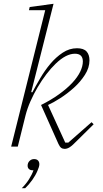

<svg xmlns="http://www.w3.org/2000/svg" viewBox="-20 -775 543 1015"><path d="M322 12Q311 12 303.5 6.5Q296 1 289 -14L197 -220Q251 -247 292.5 -277Q334 -307 362 -337Q390 -367 404 -396Q418 -425 418 -450Q418 -491 376 -491Q329 -491 274 -438Q250 -415 225.5 -383Q201 -351 179.5 -314.5Q158 -278 141 -239.5Q124 -201 115 -165L74 0H39L219 -721H133L137 -738L263 -755L145 -288L151 -287Q169 -321 193 -362Q217 -403 246.5 -438Q276 -473 311.5 -496.5Q347 -520 387 -520Q422 -520 437.5 -503Q453 -486 453 -456Q453 -417 429 -379.5Q405 -342 370.5 -311Q336 -280 298.5 -256Q261 -232 234 -220L325 -21H341L464 -129L475 -118L391 -35Q363 -6 349 3Q335 12 322 12ZM95 220Q118 197 133.5 172.5Q149 148 157 125H151Q140 125 133 118.5Q126 112 126 101Q126 86 136 76Q146 66 160 66Q174 66 181 73.5Q188 81 188 93Q188 106 178 128Q168 152 150.5 176.5Q133 201 113 220H95Z"/></svg>

Font: IBM Plex Serif ExtraLight
Style: Italic
Weight: 200
Italic angle: -14°
Designer: Mike Abbink, Paul van der Laan, Pieter van Rosmalen
Foundry: Bold Monday
Version: Version 2.5